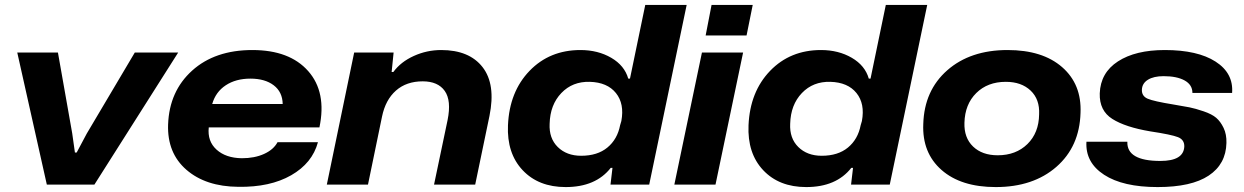

<svg xmlns="http://www.w3.org/2000/svg" viewBox="-20 -749 5048 779"><path d="M170 0 50 -536H215L273 -208L284 -130H291L332 -207L527 -536H703L363 0Z M947 9Q815 8 736.5 -60Q658 -128 662 -244Q667 -379 759.5 -462.5Q852 -546 1004 -546Q1155 -546 1230.5 -460.5Q1306 -375 1276 -232H827Q821 -176 858.5 -142Q896 -108 961 -107Q1013 -107 1051.5 -124.5Q1090 -142 1106 -172H1270Q1247 -87 1161.5 -38Q1076 11 947 9ZM841 -327H1127Q1126 -376 1090.5 -403Q1055 -430 996 -430Q937 -430 896 -403Q855 -376 841 -327Z M1306 0 1417 -536H1577L1569 -457H1576Q1606 -498 1659 -522Q1712 -546 1770 -546Q1884 -546 1938 -476.5Q1992 -407 1966 -279L1908 0H1741L1796 -262Q1812 -341 1784.5 -380Q1757 -419 1695 -419Q1629 -419 1586.5 -381.5Q1544 -344 1530 -276L1473 0Z M2275 10Q2165 10 2100.5 -58.5Q2036 -127 2041 -241Q2047 -377 2128.5 -461.5Q2210 -546 2335 -546Q2406 -546 2460 -514.5Q2514 -483 2529 -430H2536L2598 -729H2766L2614 0H2457L2465 -68H2458Q2397 10 2275 10ZM2338 -117Q2404 -117 2444.5 -150.5Q2485 -184 2496 -241L2501 -258Q2514 -328 2479 -371.5Q2444 -415 2373 -417Q2303 -419 2257.5 -371.5Q2212 -324 2210 -247Q2207 -188 2243 -152.5Q2279 -117 2338 -117Z M2843 -605 2867 -729H3034L3009 -605ZM2716 0 2828 -536H2995L2883 0Z M3251 10Q3141 10 3076.5 -58.5Q3012 -127 3017 -241Q3023 -377 3104.5 -461.5Q3186 -546 3311 -546Q3382 -546 3436 -514.5Q3490 -483 3505 -430H3512L3574 -729H3742L3590 0H3433L3441 -68H3434Q3373 10 3251 10ZM3314 -117Q3380 -117 3420.5 -150.5Q3461 -184 3472 -241L3477 -258Q3490 -328 3455 -371.5Q3420 -415 3349 -417Q3279 -419 3233.5 -371.5Q3188 -324 3186 -247Q3183 -188 3219 -152.5Q3255 -117 3314 -117Z M4020 10Q3879 10 3800 -59.5Q3721 -129 3726 -246Q3730 -382 3823.5 -464Q3917 -546 4068 -546Q4210 -546 4289.5 -476.5Q4369 -407 4364 -291Q4360 -154 4266 -72Q4172 10 4020 10ZM4028 -119Q4102 -119 4148.5 -164.5Q4195 -210 4196 -285Q4199 -346 4161.5 -381.5Q4124 -417 4061 -417Q3987 -417 3941 -371.5Q3895 -326 3893 -251Q3891 -190 3928 -154.5Q3965 -119 4028 -119Z M4677 10Q4536 10 4459.5 -40Q4383 -90 4388 -174H4554Q4551 -96 4688 -96Q4782 -96 4785 -154Q4786 -182 4759.5 -192.5Q4733 -203 4647 -216Q4546 -233 4493 -266.5Q4440 -300 4442 -370Q4445 -454 4516 -500Q4587 -546 4706 -546Q4839 -546 4912 -499Q4985 -452 4979 -372H4818Q4818 -405 4786.5 -422.5Q4755 -440 4701 -440Q4661 -440 4637.5 -425.5Q4614 -411 4613 -385Q4612 -359 4636.5 -348.5Q4661 -338 4741 -325Q4783 -318 4806 -313.5Q4829 -309 4863 -297.5Q4897 -286 4914.5 -271Q4932 -256 4944.5 -230Q4957 -204 4956 -169Q4954 -83 4884 -36.5Q4814 10 4677 10Z"/></svg>

Font: Mona Sans Expanded
Style: Bold Italic
Weight: 700
Width: 7
Italic angle: -11.7°
Designer: Deni Anggara
Foundry: GitHub
Version: Version 1.001;gftools[0.9.33]